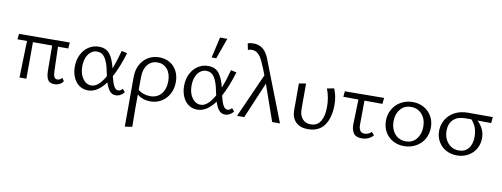

<svg xmlns="http://www.w3.org/2000/svg" viewBox="-75 -1131 4812 1841"><g transform="rotate(10 2331.5 -211.0)"><path d="M125 -357H32L38 -411L532 -414L527 -355H427L434 -121Q435 -79 445 -61.5Q455 -44 474 -44Q487 -44 499 -50Q511 -56 520 -68L540 -39Q528 -18 505.5 -6.5Q483 5 454 5Q409 5 391 -23Q373 -51 372 -111L370 -356H183L182 0H115Z M619 -195Q619 -262 645.5 -314Q672 -366 716.5 -394.5Q761 -423 814 -423Q886 -423 922 -375.5Q958 -328 978 -241Q1011 -325 1036 -421L1091 -409Q1046 -262 994 -167Q1009 -104 1026 -73Q1043 -42 1068 -42Q1079 -42 1090 -48Q1101 -54 1109 -65L1134 -37Q1121 -17 1099 -4.5Q1077 8 1052 8Q1015 8 992 -20.5Q969 -49 953 -100Q874 8 782 8Q733 8 696 -18.5Q659 -45 639 -91.5Q619 -138 619 -195ZM806 -44Q874 -44 938 -158Q933 -175 928 -204Q912 -287 883.5 -330.5Q855 -374 804 -374Q773 -374 746.5 -354Q720 -334 704.5 -296.5Q689 -259 689 -209Q689 -138 722 -91Q755 -44 806 -44Z M1192 -193Q1192 -262 1219.5 -314Q1247 -366 1294.5 -394.5Q1342 -423 1402 -423Q1460 -423 1505 -397Q1550 -371 1574.5 -324Q1599 -277 1599 -216Q1599 -153 1572 -102Q1545 -51 1497.5 -21.5Q1450 8 1390 8Q1352 8 1318.5 -3.5Q1285 -15 1261 -37L1260 98Q1260 152 1262 278L1191 289Q1192 125 1192 -193ZM1378 -41Q1447 -41 1486.5 -88Q1526 -135 1526 -212Q1526 -286 1489.5 -329Q1453 -372 1394 -372Q1335 -372 1298.5 -327.5Q1262 -283 1262 -206L1261 -82Q1281 -63 1313.5 -52Q1346 -41 1378 -41Z M1683 -195Q1683 -262 1709.5 -314Q1736 -366 1780.5 -394.5Q1825 -423 1878 -423Q1950 -423 1986 -375.5Q2022 -328 2042 -241Q2075 -325 2100 -421L2155 -409Q2110 -262 2058 -167Q2073 -104 2090 -73Q2107 -42 2132 -42Q2143 -42 2154 -48Q2165 -54 2173 -65L2198 -37Q2185 -17 2163 -4.5Q2141 8 2116 8Q2079 8 2056 -20.5Q2033 -49 2017 -100Q1938 8 1846 8Q1797 8 1760 -18.5Q1723 -45 1703 -91.5Q1683 -138 1683 -195ZM1942 -711H2013L1941 -509H1896ZM1870 -44Q1938 -44 2002 -158Q1997 -175 1992 -204Q1976 -287 1947.5 -330.5Q1919 -374 1868 -374Q1837 -374 1810.5 -354Q1784 -334 1768.5 -296.5Q1753 -259 1753 -209Q1753 -138 1786 -91Q1819 -44 1870 -44Z M2424 -428Q2400 -494 2368 -562Q2330 -648 2263 -648Q2242 -648 2226 -640L2213 -703Q2239 -711 2269 -711Q2374 -711 2419 -596L2651 0H2575L2452 -352L2303 0H2233Z M2763 -148V-409L2831 -420V-171Q2831 -111 2861 -76.5Q2891 -42 2942 -42Q3005 -42 3036.5 -93Q3068 -144 3068 -234Q3068 -329 3036 -408L3105 -421Q3135 -348 3135 -268Q3135 -139 3082 -65.5Q3029 8 2922 8Q2848 8 2805.5 -33.5Q2763 -75 2763 -148Z M3210 -411 3592 -414 3586 -355 3411 -356 3409 -121Q3408 -90 3421 -67Q3434 -44 3467 -44Q3485 -44 3502.5 -51.5Q3520 -59 3532 -73L3559 -44Q3540 -21 3511 -8Q3482 5 3446 5Q3387 5 3365.5 -30Q3344 -65 3345 -111L3352 -356L3205 -357Z M3647 -202Q3647 -265 3676.5 -315.5Q3706 -366 3757 -394.5Q3808 -423 3872 -423Q3932 -423 3980 -396Q4028 -369 4055.5 -321Q4083 -273 4083 -213Q4083 -149 4054 -99Q4025 -49 3973.5 -20.5Q3922 8 3858 8Q3798 8 3749.5 -19Q3701 -46 3674 -94Q3647 -142 3647 -202ZM4010 -206Q4010 -282 3968.5 -328Q3927 -374 3863 -374Q3798 -374 3759 -327.5Q3720 -281 3720 -210Q3720 -159 3739 -120.5Q3758 -82 3791.5 -61Q3825 -40 3867 -40Q3933 -40 3971.5 -87.5Q4010 -135 4010 -206Z M4166 -194Q4166 -254 4195.5 -304.5Q4225 -355 4280 -384.5Q4335 -414 4409 -414H4650L4645 -355Q4600 -356 4512 -356Q4584 -286 4584 -197Q4584 -139 4556.5 -92Q4529 -45 4481 -18.5Q4433 8 4373 8Q4314 8 4266.5 -18.5Q4219 -45 4192.5 -91Q4166 -137 4166 -194ZM4384 -42Q4442 -42 4476.5 -83Q4511 -124 4511 -198Q4511 -297 4451 -357H4393Q4318 -357 4277 -317.5Q4236 -278 4236 -208Q4236 -160 4255.5 -122Q4275 -84 4308.5 -63Q4342 -42 4384 -42Z"/></g></svg>

Font: LXGW Bright TC
Style: Regular
Weight: 400
Designer: Christian Thalmann (Catharsis Fonts)
Foundry: LXGW / Christian Thalmann (Catharsis Fonts) / Fontworks Inc.
Version: Version 5.501